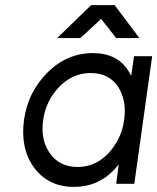

<svg xmlns="http://www.w3.org/2000/svg" viewBox="-20 -720 616 752"><path d="M204 -571H295L376 -646L435 -571H526L429 -700H337ZM505 -500 494 -423Q491 -428 488 -433.5Q485 -439 482 -444Q438 -512 344 -512Q242 -512 166 -436Q89 -359 74 -250Q59 -139 113 -64Q169 12 270 12Q364 12 428 -56Q432 -60 436.5 -65.5Q441 -71 445 -76L435 0H506L576 -500ZM335 -434Q406 -434 442 -381Q459 -355 465.5 -322Q472 -289 466 -250Q461 -211 445 -178.5Q429 -146 404 -119Q353 -66 284 -66Q213 -66 175 -120Q138 -173 149 -250Q160 -326 212 -380Q265 -434 335 -434Z"/></svg>

Font: Unageo
Style: Regular-Italic
Weight: 400
Designer: Richard Sepsi
Foundry: Richard Sepsi
Version: Version 2.000